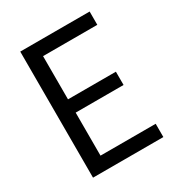

<svg xmlns="http://www.w3.org/2000/svg" viewBox="-162 -781 826 889"><g transform="rotate(-30 250.5 -337.0)"><path d="M453 0H77V-674H448V-603H158V-372H414V-301H158V-71H453Z"/></g></svg>

Font: Hind Colombo
Style: Regular
Weight: 400
Designer: Jyotish Sonowal, Aditi Pimprikar
Foundry: Indian Type Foundry
Version: Version 1.000;PS 1.0;hotconv 1.0.86;makeotf.lib2.5.63406; tt